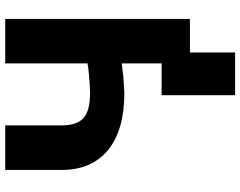

<svg xmlns="http://www.w3.org/2000/svg" viewBox="-113 -638 925 739"><g transform="rotate(-90 349.5 -268.5)"><path d="M646 -710.9V0H475.1V-262.7L424.8 -256.3L361.8 -252.4Q218.3 -252.4 142.1 -314.7Q65.9 -377 64.9 -491.2V-710.9H236.3V-493.7Q236.3 -435.5 264.4 -409.9Q292.5 -384.3 361.8 -384.3L376.5 -384.8Q436.5 -387.7 475.1 -394V-710.9ZM517.1 173.8H352.5V-108.9H517.1Z"/></g></svg>

Font: Roboto Black
Style: Regular
Weight: 900
Designer: Google
Version: Version 2.134; 2016